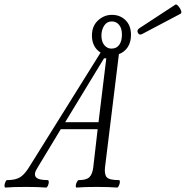

<svg xmlns="http://www.w3.org/2000/svg" viewBox="-88 -846 840 869"><path d="M557.1 -692.9Q543 -684.6 536.4 -696.8Q529.8 -709 542 -717.8L706.1 -825.2Q710.4 -828.1 719 -818.6Q727.5 -809.1 731.2 -798.8Q734.9 -788.6 730 -784.2ZM-64 2.9Q-67.9 1.5 -67.6 -5.9Q-67.4 -13.2 -63.7 -22Q-60.1 -30.8 -56.2 -30.8Q-16.1 -30.8 5.1 -45.2Q26.4 -59.6 47.9 -96.2L367.2 -607.9Q328.1 -633.3 328.1 -685.1Q328.1 -728 355.5 -753.4Q382.8 -778.8 418.9 -778.8Q455.6 -778.8 480.2 -754.6Q504.9 -730.5 504.9 -688Q504.9 -655.3 490.2 -632.8Q475.6 -610.4 450.2 -601.1L387.2 -87.9Q383.8 -56.2 395.5 -43.5Q407.2 -30.8 451.2 -30.8Q455.1 -29.3 454.6 -22Q454.1 -14.6 450.2 -5.9Q446.3 2.9 441.9 2.9Q406.2 0 349.1 0Q293.9 0 257.8 2.9Q254.4 1.5 254.9 -5.9Q255.4 -13.2 259.8 -22Q264.2 -30.8 268.1 -30.8Q302.7 -30.8 316.4 -43.9Q330.1 -57.1 334 -87.9L354 -261.2H187L81.1 -85.9Q63.5 -58.6 74.2 -44.7Q85 -30.8 128.9 -30.8Q132.8 -29.3 132.8 -22Q132.8 -14.6 128.9 -5.9Q125 2.9 121.1 2.9Q85 0 27.8 0Q-31.2 0 -64 2.9ZM416 -626Q439.9 -626 451.9 -643.3Q463.9 -660.6 463.9 -689Q463.9 -718.3 450.9 -733.6Q438 -749 418 -749Q395.5 -749 383.3 -729.7Q371.1 -710.4 371.1 -685.1Q371.1 -657.2 384.3 -641.6Q397.5 -626 416 -626ZM382.8 -582 207 -293H357.9L393.1 -582Z"/></svg>

Font: Junicode SmCond Light
Style: Italic
Weight: 300
Width: 4
Italic angle: -11°
Designer: Peter S. Baker
Version: Version 2.206